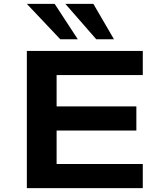

<svg xmlns="http://www.w3.org/2000/svg" viewBox="-20 -967 840 987"><path d="M118 0V-705H714V-581H271V-420H681V-296H271V-124H714V0ZM475 -765 316 -947H460L566 -765ZM290 -765 118 -947H261L380 -765Z"/></svg>

Font: Nunito Sans 7pt Expanded
Style: Bold
Weight: 700
Width: 7
Designer: Vernon Adams
Foundry: Vernon Adams
Version: Version 3.101;gftools[0.9.27]